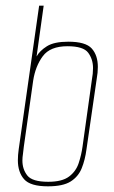

<svg xmlns="http://www.w3.org/2000/svg" viewBox="-20 -650 403 677"><path d="M149 7Q87 7 65 -18Q43 -43 43 -85Q43 -103 46 -124L118 -630H134L109 -451Q120 -471 145.5 -487Q171 -503 221 -503Q282 -503 303.5 -479Q325 -455 325 -414Q325 -404 324 -393.5Q323 -383 321 -372L285 -124Q280 -86 268 -56.5Q256 -27 229 -10Q202 7 149 7ZM150 -9Q199 -9 223.5 -27.5Q248 -46 257.5 -75Q267 -104 271 -133L304 -369Q306 -380 307 -390Q308 -400 308 -410Q308 -441 291 -464Q274 -487 218 -487Q157 -487 131 -452Q105 -417 97 -366L64 -133Q63 -120 61 -107.5Q59 -95 59 -84Q59 -53 76.5 -31Q94 -9 150 -9Z"/></svg>

Font: Alumni Sans Pinstripe
Style: Italic
Weight: 400
Italic angle: -8°
Designer: Robert E. Leuschke
Foundry: Robert E. Leuschke
Version: Version 1.010; ttfautohint (v1.8.4.7-5d5b)